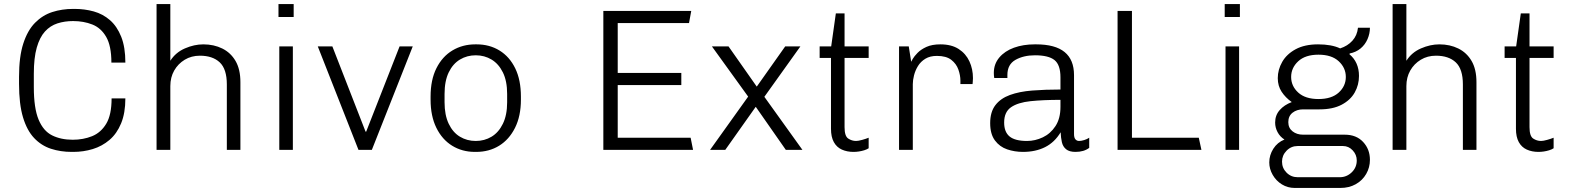

<svg xmlns="http://www.w3.org/2000/svg" viewBox="-20 -740 7753 948"><path d="M334 10Q279 10 231.5 -5.5Q184 -21 148.5 -58.5Q113 -96 93.5 -161Q74 -226 74 -326V-361Q74 -460 95 -525Q116 -590 153 -627.5Q190 -665 238 -680.5Q286 -696 341 -696H349Q398 -696 443 -683.5Q488 -671 523 -640.5Q558 -610 578.5 -558.5Q599 -507 599 -431H530Q530 -513 504.5 -557.5Q479 -602 436 -619Q393 -636 341 -636Q299 -636 263.5 -624.5Q228 -613 202 -584.5Q176 -556 161.5 -505Q147 -454 147 -376V-310Q147 -206 170.5 -149.5Q194 -93 237.5 -71.5Q281 -50 339 -50Q391 -50 434.5 -67.5Q478 -85 504.5 -129Q531 -173 531 -254H599Q599 -182 578 -131Q557 -80 520.5 -49Q484 -18 438 -4Q392 10 342 10Z M753 0V-720H821V-440Q847 -481 893 -501Q939 -521 984 -521Q1036 -521 1077.5 -500.5Q1119 -480 1143 -439Q1167 -398 1167 -334V0H1100V-323Q1100 -399 1065 -432Q1030 -465 967 -465Q925 -465 892 -445Q859 -425 840 -391.5Q821 -358 821 -315V0Z M1359 0V-511H1426V0ZM1355 -656V-720H1430V-656Z M1750 0 1549 -511H1621L1785 -90H1788L1953 -511H2018L1816 0Z M2325 10Q2262 10 2212.5 -20.5Q2163 -51 2134.5 -109Q2106 -167 2106 -248V-263Q2106 -346 2135 -403.5Q2164 -461 2214 -491Q2264 -521 2327 -521H2333Q2397 -521 2446.5 -490.5Q2496 -460 2524 -402.5Q2552 -345 2552 -263V-248Q2552 -167 2523 -109Q2494 -51 2444.5 -20.5Q2395 10 2331 10ZM2329 -44Q2372 -44 2407 -65Q2442 -86 2463 -129Q2484 -172 2484 -235V-276Q2484 -340 2463 -382.5Q2442 -425 2407 -446Q2372 -467 2329 -467Q2286 -467 2251 -446Q2216 -425 2195.5 -382.5Q2175 -340 2175 -276V-235Q2175 -172 2195.5 -129Q2216 -86 2251 -65Q2286 -44 2329 -44Z M2959 0V-686H3393L3382 -626H3030V-380H3344V-320H3030V-60H3390L3402 0Z M3486 0 3674 -263 3495 -511H3577L3716 -313H3717L3857 -511H3932L3754 -262L3942 0H3860L3712 -212H3711L3561 0Z M4194 10Q4162 10 4136.5 -1.5Q4111 -13 4097 -38.5Q4083 -64 4083 -104V-454H4027V-511H4084L4107 -674H4150V-511H4269V-454H4150V-112Q4150 -68 4168 -56Q4186 -44 4207 -44Q4218 -44 4237.5 -49.5Q4257 -55 4269 -60V-8Q4260 -2 4247 2Q4234 6 4220.5 8Q4207 10 4194 10Z M4419 0V-511H4467L4479 -435Q4479 -436 4486.5 -449Q4494 -462 4510.5 -479Q4527 -496 4554.5 -508.5Q4582 -521 4623 -521Q4678 -521 4713.5 -498Q4749 -475 4766.5 -437Q4784 -399 4784 -354Q4784 -344 4783 -335.5Q4782 -327 4782 -325H4722V-342Q4722 -368 4712 -396.5Q4702 -425 4677 -444.5Q4652 -464 4606 -464Q4572 -464 4549 -450Q4526 -436 4512.5 -414Q4499 -392 4493 -368Q4487 -344 4487 -325V0Z M5031 10Q4990 10 4953 -2.5Q4916 -15 4892.5 -46.5Q4869 -78 4869 -132Q4869 -187 4894.5 -220.5Q4920 -254 4966.5 -271Q5013 -288 5076.5 -293Q5140 -298 5216 -298V-358Q5216 -420 5186.5 -443.5Q5157 -467 5090 -467Q5034 -467 4994 -444.5Q4954 -422 4954 -370V-355H4889Q4888 -361 4887.5 -367Q4887 -373 4887 -380Q4887 -424 4914 -456Q4941 -488 4986.5 -504.5Q5032 -521 5089 -521H5096Q5190 -521 5236.5 -483Q5283 -445 5283 -369V-78Q5283 -60 5290 -52Q5297 -44 5308 -44Q5319 -44 5333.5 -48.5Q5348 -53 5358 -60V-10Q5345 0 5328 5Q5311 10 5290 10Q5260 10 5244 -3Q5228 -16 5223 -38Q5218 -60 5217 -87Q5187 -37 5140 -13.5Q5093 10 5031 10ZM5051 -44Q5091 -44 5129 -62Q5167 -80 5191.5 -117.5Q5216 -155 5216 -212V-247Q5131 -247 5068.5 -240.5Q5006 -234 4972 -210.5Q4938 -187 4938 -135Q4938 -88 4965 -66Q4992 -44 5051 -44Z M5498 0V-686H5569V-60H5899L5912 0Z M6031 0V-511H6098V0ZM6027 -656V-720H6102V-656Z M6373 188Q6338 188 6309.5 170.5Q6281 153 6264 123.5Q6247 94 6247 62Q6247 26 6267 -5.5Q6287 -37 6322 -51Q6300 -65 6288 -87.5Q6276 -110 6276 -135Q6276 -171 6298.5 -196.5Q6321 -222 6358 -236Q6327 -258 6308 -287Q6289 -316 6289 -354Q6289 -396 6311 -434.5Q6333 -473 6377.5 -497Q6422 -521 6488 -521Q6521 -521 6548.5 -516Q6576 -511 6597 -501Q6634 -513 6657.5 -539Q6681 -565 6685 -603H6744Q6744 -574 6732 -546.5Q6720 -519 6697.5 -500.5Q6675 -482 6644 -476L6643 -472Q6666 -453 6678 -426Q6690 -399 6690 -365Q6690 -321 6669 -283.5Q6648 -246 6604.5 -223Q6561 -200 6495 -200H6414Q6383 -200 6362 -183.5Q6341 -167 6341 -137Q6341 -108 6362 -91.5Q6383 -75 6414 -75H6620Q6677 -75 6710.5 -39Q6744 -3 6744 49Q6744 87 6725.5 119Q6707 151 6674 169.5Q6641 188 6598 188ZM6387 135H6595Q6629 135 6654 111Q6679 87 6679 52Q6679 24 6659 2.5Q6639 -19 6611 -19H6387Q6355 -19 6332.5 4Q6310 27 6310 58Q6310 90 6332.5 112.5Q6355 135 6387 135ZM6490 -251Q6555 -251 6590 -283Q6625 -315 6625 -360Q6625 -405 6590 -437.5Q6555 -470 6490 -470Q6425 -470 6390 -437.5Q6355 -405 6355 -360Q6355 -315 6390 -283Q6425 -251 6490 -251Z M6856 0V-720H6924V-440Q6950 -481 6996 -501Q7042 -521 7087 -521Q7139 -521 7180.5 -500.5Q7222 -480 7246 -439Q7270 -398 7270 -334V0H7203V-323Q7203 -399 7168 -432Q7133 -465 7070 -465Q7028 -465 6995 -445Q6962 -425 6943 -391.5Q6924 -358 6924 -315V0Z M7576 10Q7544 10 7518.5 -1.5Q7493 -13 7479 -38.5Q7465 -64 7465 -104V-454H7409V-511H7466L7489 -674H7532V-511H7651V-454H7532V-112Q7532 -68 7550 -56Q7568 -44 7589 -44Q7600 -44 7619.5 -49.5Q7639 -55 7651 -60V-8Q7642 -2 7629 2Q7616 6 7602.5 8Q7589 10 7576 10Z"/></svg>

Font: Chivo ExtraLight
Style: Regular
Weight: 250
Designer: Hector Gatti
Foundry: Omnibus-Type
Version: Version 2.002